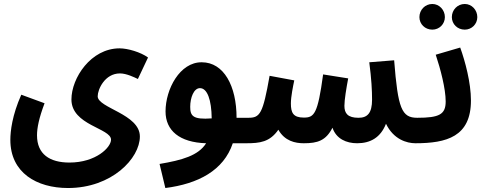

<svg xmlns="http://www.w3.org/2000/svg" viewBox="-20 -715 2442 965"><path d="M32 -12C32 153 164 230 322 230C542 230 683 81 683 -29C683 -142 471 -172 471 -231C471 -266 507 -346 583 -346C616 -346 656 -326 673 -318L724 -426C687 -453 622 -472 581 -472C437 -472 339 -323 339 -215C339 -85 538 -71 538 -13C538 26 462 102 329 102C230 102 166 60 166 -35C166 -72 176 -122 204 -196L87 -239C41 -136 32 -55 32 -12Z M811 230C976 209 1104 142 1150 5H1219C1267 5 1290 -18 1290 -61C1290 -97 1267 -123 1228 -123H1169C1169 -283 1105 -402 994 -402C884 -403 812 -267 812 -155C812 -59 882 1 1016 5C977 67 895 90 782 109ZM936 -178C936 -224 954 -272 985 -272C1022 -272 1043 -213 1044 -120C950 -113 936 -132 936 -178Z M1218 5C1286 5 1336 -1 1379 -63C1411 -6 1464 5 1507 5C1576 5 1618 -8 1651 -73C1670 -17 1721 5 1775 5C1842 5 1893 -24 1920 -93C1958 -14 2025 5 2068 5C2114 5 2139 -21 2139 -61C2139 -95 2118 -123 2077 -123C1999 -123 1980 -169 1961 -412L1836 -402C1847 -318 1850 -260 1850 -214C1850 -147 1827 -123 1782 -123C1728 -123 1711 -145 1711 -183C1711 -214 1721 -273 1730 -321L1604 -341C1577 -141 1559 -124 1507 -124C1453 -124 1442 -149 1442 -195C1442 -230 1453 -282 1459 -311L1335 -334C1301 -142 1287 -123 1228 -123Z M2316 -566C2351 -566 2379 -594 2379 -629C2379 -665 2351 -695 2316 -695C2279 -695 2251 -665 2251 -629C2251 -594 2279 -566 2316 -566ZM2153 -566C2188 -566 2216 -594 2216 -629C2216 -665 2188 -695 2153 -695C2116 -695 2088 -665 2088 -629C2088 -594 2116 -566 2153 -566ZM2067 5C2225 5 2347 -28 2347 -210C2347 -299 2318 -407 2293 -476L2170 -440C2194 -368 2220 -269 2220 -205C2220 -140 2188 -123 2077 -123Z"/></svg>

Font: Noto Sans Arabic UI XCn
Style: Bold
Weight: 700
Width: 2
Designer: Monotype Design Team, Nadine Chahine and Nizar Qandah
Foundry: Monotype Imaging Inc.
Version: Version 2.010